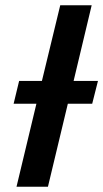

<svg xmlns="http://www.w3.org/2000/svg" viewBox="-20 -713 394 733"><path d="M43 0 119 -317H32L53 -404H140L210 -693H330L261 -404H354L332 -317H239L163 0Z"/></svg>

Font: Ubuntu Sans SemiBold
Style: Italic
Weight: 600
Italic angle: -13.5°
Designer: Dalton Maag Ltd
Foundry: Dalton Maag Ltd
Version: Version 1.006